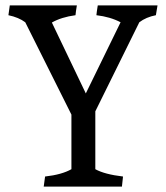

<svg xmlns="http://www.w3.org/2000/svg" viewBox="-20 -687 610 707"><path d="M141 0 146 -37Q208 -44 243 -64V-265L73 -605Q49 -623 11 -631L16 -667H263Q259 -643 258 -631Q206 -624 171 -604L296 -343L424 -605Q386 -625 335 -631Q336 -643 340 -667H560L554 -631Q518 -624 493 -605L331 -277V-64Q365 -45 433 -37L429 0Z"/></svg>

Font: Caladea
Style: Regular
Weight: 400
Designer: Carolina Giovagnoli and Andres Torresi
Foundry: Carolina Giovagnoli and Andres Torresi
Version: Version 1.002